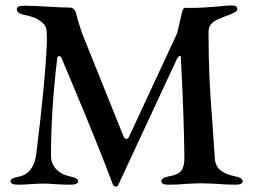

<svg xmlns="http://www.w3.org/2000/svg" viewBox="-20 -677 947 708"><path d="M19 -8Q19 -15 26 -18.5Q33 -22 51 -26Q76 -31 92 -51Q108 -71 113 -104Q147 -374 153 -525Q153 -546 152 -558Q152 -582 134 -595Q120 -607 105 -612.5Q90 -618 66 -623Q55 -625 48.5 -630.5Q42 -636 42 -643Q42 -651 50 -653.5Q58 -656 74 -656Q89 -656 108 -655Q127 -654 147 -653Q215 -649 238 -649Q245 -649 251 -644Q257 -639 259 -632Q266 -610 267 -603Q280 -561 282 -556L436 -173Q439 -165 447 -165Q452 -165 455 -171L633 -554L652 -635Q655 -648 664 -648H702Q720 -648 783 -653Q823 -657 832 -657Q855 -657 855 -645Q855 -638 849.5 -634Q844 -630 830 -624Q814 -619 782 -605Q765 -597 757 -586.5Q749 -576 749 -559Q749 -464 752.5 -388.5Q756 -313 764 -212L772 -96Q773 -67 791.5 -50.5Q810 -34 846 -27Q861 -24 868 -19.5Q875 -15 875 -8Q875 4 849 4Q812 4 780 1Q740 -1 719 -1Q701 -1 667 1Q639 4 601 4Q575 4 575 -8Q575 -22 604 -27Q636 -32 648 -47Q660 -62 660 -96Q658 -252 648 -441L647 -462Q647 -471 643 -471Q640 -471 633 -461L417 3Q414 11 407 11Q399 11 396 3Q345 -134 248 -365L206 -465Q204 -470 198 -470Q192 -470 191 -462Q168 -269 168 -103Q168 -75 186 -54.5Q204 -34 236 -27Q252 -24 260 -19.5Q268 -15 268 -8Q268 4 240 4Q209 4 183 2Q159 0 143 0Q124 0 94 2Q66 4 47 4Q19 4 19 -8Z"/></svg>

Font: EB Garamond Medium
Style: Regular
Weight: 500
Designer: Georg Duffner and Octavio Pardo
Foundry: Georg Duffner
Version: Version 1.000